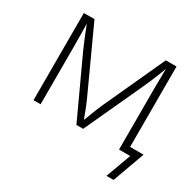

<svg xmlns="http://www.w3.org/2000/svg" viewBox="-152 -708 1050 1032"><g transform="rotate(30 373.5 -192.5)"><path d="M85.9 0V-541H151.9L327.6 -157.7Q335.4 -140.6 342.3 -124.3Q349.1 -107.9 355 -92.3Q360.8 -76.7 366.7 -61.3Q372.6 -45.9 378.4 -30.8H368.7Q374.5 -45.9 380.4 -61Q386.2 -76.2 392.1 -91.8Q397.9 -107.4 404.8 -124Q411.6 -140.6 418.9 -157.7L594.7 -541H661.1V0H616.7V-360.4Q616.7 -380.4 616.9 -399.7Q617.2 -418.9 617.4 -438.2Q617.7 -457.5 617.9 -477.1Q618.2 -496.6 618.2 -516.1H623.5Q613.8 -488.8 604 -463.9Q594.2 -439 583.7 -414.1Q573.2 -389.2 560.5 -361.3L394 0H352.1L185.1 -361.3Q172.9 -389.2 162.4 -414.1Q151.9 -439 142.1 -463.9Q132.3 -488.8 122.1 -516.1H127.9Q128.4 -497.6 128.7 -478.5Q128.9 -459.5 129.2 -439.9Q129.4 -420.4 129.6 -400.4Q129.9 -380.4 129.9 -360.4V0ZM628.9 156.2 686 0H634.3V-42H744.6L672.9 156.2Z"/></g></svg>

Font: Inter 17pt ExtraLight
Style: Regular
Weight: 250
Version: Version 4.001;git-66647c0bb